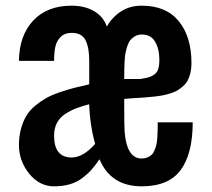

<svg xmlns="http://www.w3.org/2000/svg" viewBox="-20 -654 755 683"><path d="M297.4 -283.2Q270 -275.9 251.2 -268.8Q232.4 -261.7 212.6 -249Q192.9 -236.3 182.6 -216.8Q172.4 -197.3 172.4 -171.4Q172.4 -93.8 234.9 -93.8Q275.9 -93.8 318.4 -142.1Q299.3 -211.4 297.4 -283.2ZM421.9 -281.2Q421.9 -203.1 423.3 -186.5Q430.2 -94.7 479 -90.3Q481.9 -90.3 484.4 -90.3Q496.1 -90.3 505.4 -94.5Q514.6 -98.6 520.5 -104.5Q526.4 -110.4 530.5 -121.3Q534.7 -132.3 536.6 -140.9Q538.6 -149.4 539.6 -165Q540.5 -180.7 540.8 -189.2Q541 -197.8 541 -214.4Q541 -215.8 541 -216.8Q541 -217.8 541 -218.8H665.5Q665.5 -107.4 622.8 -49.3Q580.1 8.8 483.9 8.8Q374.5 8.8 334 -87.4Q318.4 -64.9 305.2 -50Q292 -35.2 272.7 -20.5Q253.4 -5.9 228.3 1.5Q203.1 8.8 172.4 8.8Q120.1 8.8 83.7 -36.4Q47.4 -81.5 47.4 -138.2Q47.4 -169.9 54.9 -196.8Q62.5 -223.6 74.2 -242.9Q85.9 -262.2 106 -278.6Q126 -294.9 144.8 -305.4Q163.6 -315.9 192.1 -325.7Q220.7 -335.4 242.7 -341.1Q264.6 -346.7 297.4 -354V-437.5Q297.4 -484.9 284.2 -511Q271 -537.1 234.9 -537.1Q210.4 -537.1 196 -522.9Q181.6 -508.8 177 -488.3Q172.4 -467.8 172.4 -437.5H47.4Q48.3 -527.3 97.9 -580.6Q147.5 -633.8 234.9 -633.8Q281.2 -633.8 314.7 -614.3Q348.1 -594.7 359.9 -559.6Q378.4 -592.3 409.9 -613Q441.4 -633.8 484.4 -633.8Q570.8 -633.8 616 -578.6Q661.1 -523.4 661.1 -429.7Q661.1 -410.6 657.5 -395Q653.8 -379.4 647.7 -367.9Q641.6 -356.4 631.3 -347.4Q621.1 -338.4 610.8 -332.3Q600.6 -326.2 585.4 -321.5Q570.3 -316.9 557.1 -314.5Q543.9 -312 525.1 -310.1Q506.3 -308.1 492.2 -307.1Q478 -306.2 457 -304.9Q436 -303.7 421.9 -302.2ZM546.9 -441.4Q546.9 -480 531.7 -505.6Q516.6 -531.2 484.4 -531.2Q471.2 -531.2 461.2 -525.6Q451.2 -520 444.6 -512.5Q438 -504.9 433.3 -491Q428.7 -477.1 426.5 -466.1Q424.3 -455.1 423.3 -436.5Q422.4 -418 422.1 -407.7Q421.9 -397.5 421.9 -378.4Q421.9 -375 421.9 -373H479Q498.5 -376 509.3 -379.2Q520 -382.3 529.5 -389.4Q539.1 -396.5 543 -408.9Q546.9 -421.4 546.9 -441.4Z"/></svg>

Font: OswaldRegular
Style: Regular
Weight: 400
Designer: vernon adams
Foundry: vernon adams
Version: Version 1.000